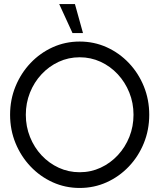

<svg xmlns="http://www.w3.org/2000/svg" viewBox="-20 -919 790 952"><path d="M375 13Q304 13 241.5 -15.2Q179 -43.5 131.5 -93.5Q84 -143.5 57 -209.2Q30 -275 30 -350Q30 -425 57 -490.8Q84 -556.5 131.5 -606.5Q179 -656.5 241.5 -684.8Q304 -713 375 -713Q446.5 -713 509 -684.8Q571.5 -656.5 619 -606.5Q666.5 -556.5 693.2 -490.8Q720 -425 720 -350Q720 -275 693.2 -209.2Q666.5 -143.5 619 -93.5Q571.5 -43.5 509 -15.2Q446.5 13 375 13ZM375 -65Q430.5 -65 479 -87.5Q527.5 -110 564.2 -149.5Q601 -189 621.5 -240.5Q642 -292 642 -350Q642 -408.5 621.2 -460Q600.5 -511.5 563.8 -551Q527 -590.5 478.5 -612.8Q430 -635 375 -635Q319.5 -635 271 -612.5Q222.5 -590 185.8 -550.5Q149 -511 128.5 -459.5Q108 -408 108 -350Q108 -291.5 128.8 -239.8Q149.5 -188 186.2 -148.8Q223 -109.5 271.5 -87.2Q320 -65 375 -65ZM273.5 -899H351.5L391.5 -755H339.5Z"/></svg>

Font: Urbanist
Style: Regular
Weight: 400
Designer: Corey Hu
Foundry: Corey Hu
Version: Version 1.330; ttfautohint (v1.8.4.7-5d5b)